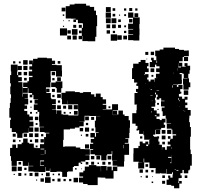

<svg xmlns="http://www.w3.org/2000/svg" viewBox="-20 -977 1088 1028"><path d="M385 -877H361V-878H332V-944H353V-953H379V-957H441V-947H461V-940H484V-920H494V-896H500V-836H495V-832H496V-780H490V-756H450V-757H421V-784H419V-767H401V-785H418V-828H424V-849H423V-853H397V-871H387V-859H373V-873H385ZM547 -939H573V-913H547ZM310 -936H330V-916H310ZM672 -934H688V-918H672ZM583 -933H597V-919H583ZM644 -932H656V-920H644ZM704 -932H716V-920H704ZM546 -910H574V-882H546ZM726 -760H694V-762H666V-790H693V-793H667V-819H693V-822H666V-850H692V-882H666V-910H694V-884H728V-848H726V-823H727V-789H726ZM700 -906H720V-886H700ZM583 -903H597V-889H583ZM645 -901H655V-891H645ZM316 -900H324V-892H316ZM617 -899H623V-893H617ZM547 -879H573V-853H547ZM577 -879H603V-853H577ZM671 -857V-875H689V-857ZM613 -873H627V-859H613ZM347 -863V-869H353V-863ZM318 -864V-868H322V-864ZM550 -846H570V-826H550ZM580 -846H600V-826H580ZM372 -828V-844H388V-828ZM402 -828V-844H418V-828ZM612 -844H628V-828H612ZM655 -831H645V-841H655ZM323 -833H317V-839H323ZM301 -825H339V-787H301ZM365 -821H395V-791H365ZM359 -797H341V-815H359ZM551 -815H569V-797H551ZM403 -799V-813H417V-799ZM596 -812V-800H584V-812ZM644 -812H656V-800H644ZM573 -793H607V-759H573ZM608 -788H632V-764H608ZM391 -787V-765H369V-787ZM360 -766H340V-786H360ZM640 -786H660V-766H640ZM1001 -152H1007V-90H998V-69H994V-65H988V-49H964V-67H957V-50H946V-38H953V-24H946V-23H936V-3H935V3H939V-8H953V6H940V31H912V18H897V13H872V-15H883V-25H880V-37H892V-26H904V-43H906V-54H901V-46H871V-72H869V-48H843V-51H839V-48H813V-74H814V-77H780V-107H752V-128H749V-108H751V-107H752V-75H720V-107H741V-108H723V-111H694V-155H695V-184H721V-196H729V-203H728V-219H744V-210H758V-219H774V-204H779V-228H784V-229H752V-253H748V-275H747V-260H725V-281H721V-278H711V-288H716V-303H706V-315H688V-371H710V-387H712V-415H714V-417H700V-479H716V-485H708V-501H720V-517H710V-529H715V-535H698V-554H687V-612H693V-636H722V-645H733V-656H759V-640H775V-622H767V-611H776V-591H756V-581H754V-575H757V-580H775V-562H768V-551H776V-541H786V-551H806V-539H808V-559H823V-560H815V-582H834V-591H816V-611H834V-622H817V-631H810V-617H782V-645H794V-654H789V-668H803V-655H817V-676H811V-706H835V-712H855V-722H917V-715H938V-714H939V-710H965V-706H982V-707H990V-706H991V-676H965V-672H958V-649H939V-641H956V-621H936V-638H935V-616H949V-620H974V-623H968V-639H984V-625H998V-601H995V-582H988V-559H964V-582H957V-586H942V-580H953V-549H954V-533H953V-526H933V-524H907V-522H927V-512H935V-522H957V-500H945V-486H951V-476H945V-474H938V-460H955V-448H968V-459H984V-443H971V-428H983V-414H972V-400H985V-388H1001V-358H994V-343H993V-323H996V-322H997V-297H1002V-245H998V-176H1001ZM787 -700H805V-682H787ZM758 -699H774V-683H758ZM987 -672V-650H965V-672ZM647 -356H669V-333H676V-293H674V-265H672V-237H651V-234H667V-212H648V-208H671V-148H646V-113H644V-85H608V-90H583V-116H606V-117H580V-149H581V-168H578V-151H554V-145H550V-119H522V-145H488V-151H464V-175H479V-179H462V-207H479V-213H466V-233H484V-241H464V-265H488V-245H494V-265H508V-268H491V-295H488V-331H494V-355H517V-356H459V-357H433V-326H405V-325H428V-301H405V-294H381V-288H355V-284H321V-228H318V-191H326V-193H386V-187H410V-179H432V-178H461V-148H437V-146H459V-120H437V-112H413V-107H420V-99H412V-106H401V-88H376V-83H370V-59H343V-56H339V-30H313V-56H309V-58H283V-56H249V-75H247V-62H225V-83H223V-56H189V-57H160V-59H132V-87H158V-89H132V-107H130V-89H102V-114H97V-115H70V-89H42V-116H39V-141H34V-185H46V-203H66V-185H74V-205H96V-213H104V-235H128V-213H136V-208H161V-186H169V-184H194V-205H216V-243H226V-263H244V-266H219V-270H193V-296H216V-298H191V-326H189V-360H190V-378H181V-388H161V-418H181V-422H165V-444H184V-446H159V-469H153V-456H139V-470H152V-479H132V-504H129V-480H103V-506H127V-511H104V-535H127V-542H135V-564H154V-571H134V-595H152V-604H137V-622H152V-633H136V-653H156V-637H157V-662H181V-668H231V-665H258V-652H275V-634H258V-630H283V-628H311V-599H312V-567H280V-596H251V-569H252V-537H250V-509H226V-485H227V-502H245V-484H228V-479H252V-452H255V-446H279V-420H259V-416H279V-390H259V-388H281V-367H283V-386H309V-365H318V-363H346V-359H399V-385H398V-418H341V-438H340V-419H312V-446H309V-480H331V-488H381V-484H407V-480H425V-484H467V-472H485V-459H493V-476H519V-457H530V-445H548V-421H530V-416H549V-391H580V-419H612V-387H584V-361H605V-362H585V-384H607V-364H614V-385H638V-364H647ZM768 -663V-659H764V-663ZM104 -655H128V-631H104ZM821 -640V-653H818V-640ZM289 -650H303V-636H289ZM50 -649H62V-637H50ZM81 -648H91V-638H81ZM34 -335H38V-347H30V-399H33V-426H37V-452H39V-472H35V-514H38V-531H34V-575H40V-595H38V-631H74V-595H72V-575H77V-592H95V-574H78V-564H97V-542H78V-537H100V-509H102V-477H101V-459H103V-476H129V-450H112V-448H131V-418H112V-412H125V-394H110V-383H126V-364H137V-353H156V-333H138V-326H159V-300H138V-295H158V-271H134V-291H133V-266H106V-263H100V-239H72V-263H66V-270H43V-291H34ZM75 -624H97V-602H75ZM105 -624H127V-602H105ZM931 -612H930V-599H931ZM786 -611H806V-591H786ZM107 -592H125V-574H107ZM257 -592H275V-574H257ZM907 -585H910V-587H907ZM801 -576V-566H791V-576ZM286 -543V-563H306V-543ZM123 -560V-546H109V-560ZM272 -559V-547H260V-559ZM999 -510H990V-497H962V-525H960V-557H981V-558H991V-557H992V-536H999ZM314 -505H308V-481H284V-505H278V-511H254V-535H278V-541H314ZM757 -527H758V-531H757ZM902 -520V-508H905V-520ZM782 -503H783V-505H782ZM258 -501H274V-485H258ZM794 -498H786V-495H794ZM832 -494H818V-492H832ZM988 -493V-469H964V-493ZM815 -481H810V-472H815ZM286 -473H306V-453H286ZM800 -256V-249H804V-245H820V-247H832V-235H828V-219H834V-203H828V-202H847V-175H848V-189H864V-175H873V-194H893V-203H878V-219H890V-229H893V-234H905V-252H923V-258H903V-283H898V-288H873V-314H896V-316H871V-342H867V-358H861V-356H851V-381H846V-401H861V-407H842V-435H861V-438H843V-451H833V-444H819V-458H824V-470H815V-454H810V-440H813V-426H811V-406H791V-399H804V-386H819V-369H834V-353H818V-340H835V-334H846V-341H866V-321H857V-309H864V-293H857V-292H843V-284H815V-283H838V-259H814V-282H811V-256ZM272 -469V-457H260V-469ZM785 -465H797V-467H785ZM933 -443H937V-451H933ZM938 -442V-435H941V-442ZM140 -439H152V-427H140ZM290 -427V-439H302V-427ZM791 -437V-436H799V-437ZM831 -416H821V-426H831ZM345 -414H367V-392H345ZM375 -414H397V-392H375ZM306 -393H286V-413H306ZM318 -411H334V-395H318ZM561 -408H571V-398H561ZM939 -404H940V-407H939ZM143 -400V-406H149V-400ZM829 -388H823V-394H829ZM530 -390V-388H548V-390ZM959 -386H967V-387H959ZM396 -383V-363H376V-383ZM791 -374H793V-383H791ZM971 -382H969V-379H971ZM151 -368H141V-378H151ZM331 -378V-368H321V-378ZM172 -369V-377H180V-369ZM360 -377V-369H352V-377ZM818 -360H809V-355H818ZM436 -353H456V-333H436ZM185 -334H167V-352H185ZM468 -351H484V-335H468ZM452 -319V-307H440V-319ZM181 -318V-308H171V-318ZM187 -272H165V-294H187ZM435 -294H457V-272H435ZM407 -292H425V-274H407ZM482 -289V-277H470V-289ZM875 -282H897V-260H875ZM846 -281H866V-261H846ZM136 -263H156V-243H136ZM166 -263H186V-243H166ZM125 -262V-244H107V-262ZM48 -261H64V-245H48ZM439 -246V-260H453V-246ZM200 -247V-259H212V-247ZM419 -256V-250H413V-256ZM846 -251H866V-231H846ZM879 -234V-248H893V-234ZM730 -235V-247H742V-235ZM167 -232H185V-214H167ZM215 -214H197V-232H215ZM63 -230V-216H49V-230ZM152 -229V-217H140V-229ZM90 -227V-219H82V-227ZM863 -204H849V-218H863ZM457 -182H435V-204H457ZM763 -203V-195H773V-203ZM639 -183H641V-201H639ZM181 -198V-188H171V-198ZM901 -188H899V-181H901ZM197 -177H217V-181H197ZM223 -174H220V-152H223ZM217 -149H197V-148H217ZM901 -139V-145H900V-139ZM496 -143H516V-123H496ZM556 -143H576V-123H556ZM467 -142H485V-124H467ZM897 -132V-110H893V-103H897V-110H898V-137H880V-132ZM195 -114H194V-90H216V-93H196V-113H216V-118H195ZM484 -111V-95H468V-111ZM528 -95V-111H544V-95ZM79 -96V-110H93V-96ZM439 -96V-110H453V-96ZM573 -110V-96H559V-110ZM510 -107V-99H502V-107ZM773 -84H759V-98H773ZM578 -65H584V-85H608V-61H588V-21H544V-26H519V-27H503V14H449V8H425V0H403V-26H425V-32H405V-54H426V-63H434V-85H456V-93H496V-87H520V-60H521V-88H551V-65H554V-85H578ZM69 -60H43V-86H69ZM97 -62H75V-84H97ZM122 -67H110V-79H122ZM382 -69V-77H390V-69ZM414 -71V-75H418V-71ZM915 -70H922V-72H915ZM745 -52H727V-70H745ZM773 -54H759V-68H773ZM802 -55H790V-67H802ZM925 -63H935V-67H925ZM186 -33H166V-53H186ZM226 -33V-53H246V-33ZM94 -35H78V-51H94ZM154 -35H138V-51H154ZM121 -38H111V-48H121ZM291 -38V-48H301V-38ZM202 -39V-47H210V-39ZM262 -39V-47H270V-39ZM59 -40H53V-46H59ZM849 -24V-38H863V-24ZM983 -24H969V-38H983ZM772 -25H760V-37H772ZM739 -28H733V-34H739ZM794 -29V-33H798V-29ZM251 2H221V-28H251ZM398 -1H374V-25H398ZM215 -4H197V-22H215ZM304 -5H288V-21H304ZM272 -7H260V-19H272ZM332 -7H320V-19H332ZM362 -7H350V-19H362ZM179 -10H173V-16H179ZM864 7H848V-9H864ZM800 3H792V-5H800Z"/></svg>

Font: Rubik-Storm
Style: Regular
Weight: 400
Designer: NaN (generative design), Hubert & Fischer (Rubik source font outlines)
Foundry: NaN, Hubert & Fischer
Version: Version 1.000